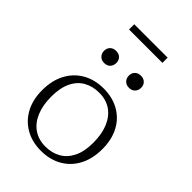

<svg xmlns="http://www.w3.org/2000/svg" viewBox="-244 -921 1029 1029"><g transform="rotate(45 270.5 -407.0)"><path d="M270 -23Q319.5 -23 357.2 -44.5Q395 -66 416.5 -109.5Q438 -153 438 -219Q438 -285 418 -332.5Q398 -380 360.8 -405.8Q323.5 -431.5 271 -431.5Q221.5 -431.5 183.8 -410.2Q146 -389 124.8 -345.2Q103.5 -301.5 103.5 -235.5Q103.5 -170 123.5 -122.2Q143.5 -74.5 181 -48.8Q218.5 -23 270 -23ZM269 10Q203 10 152.2 -18.8Q101.5 -47.5 73 -100.2Q44.5 -153 44.5 -224.5Q44.5 -298.5 73.2 -352.2Q102 -406 153.2 -435.2Q204.5 -464.5 272 -464.5Q338.5 -464.5 389.2 -436Q440 -407.5 468.2 -354.8Q496.5 -302 496.5 -230Q496.5 -156 468 -102.2Q439.5 -48.5 388.2 -19.2Q337 10 269 10ZM176.5 -562.5Q155 -562.5 142.5 -575.8Q130 -589 130 -609Q130 -628.5 142.5 -641.2Q155 -654 176.5 -654Q198.5 -654 210.8 -641.2Q223 -628.5 223 -609Q223 -589 210.8 -575.8Q198.5 -562.5 176.5 -562.5ZM364.5 -562.5Q343 -562.5 330.5 -575.8Q318 -589 318 -609Q318 -628.5 330.5 -641.2Q343 -654 364.5 -654Q386 -654 398.5 -641.2Q411 -628.5 411 -609Q411 -589 398.5 -575.8Q386 -562.5 364.5 -562.5ZM144 -784V-823.5H397V-784Z"/></g></svg>

Font: Newsreader Light
Style: Regular
Weight: 300
Designer: Hugues Gentile
Foundry: Production Type
Version: Version 1.003